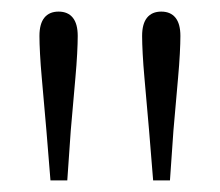

<svg xmlns="http://www.w3.org/2000/svg" viewBox="-20 -765 379 331"><path d="M81 -745Q97 -745 105.5 -734.5Q114 -724 114 -703Q114 -691 113 -672Q112 -653 110 -631Q108 -609 106 -585.5Q104 -562 102 -540L96 -454H67L60 -540Q58 -562 56 -585.5Q54 -609 52 -631Q50 -653 49 -672Q48 -691 48 -703Q48 -724 56.5 -734.5Q65 -745 81 -745ZM258 -745Q274 -745 282.5 -734.5Q291 -724 291 -703Q291 -691 290 -672Q289 -653 287 -631Q285 -609 283 -585.5Q281 -562 279 -540L273 -454H244L237 -540Q235 -562 233 -585.5Q231 -609 229 -631Q227 -653 226 -672Q225 -691 225 -703Q225 -724 233.5 -734.5Q242 -745 258 -745Z"/></svg>

Font: Source Serif 4 Light
Style: Regular
Weight: 300
Designer: Frank Grießhammer
Foundry: Adobe Systems Incorporated
Version: Version 4.004;hotconv 1.0.116;makeotfexe 2.5.65601